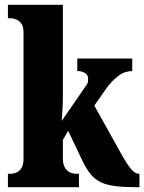

<svg xmlns="http://www.w3.org/2000/svg" viewBox="-20 -780 602 800"><path d="M13 0V-56H26Q33 -56 45.5 -60Q58 -64 68 -77.5Q78 -91 78 -119V-645Q78 -671 67.5 -683.5Q57 -696 45 -700Q33 -704 26 -704H13V-760H242V-378Q242 -365 241.5 -349.5Q241 -334 240 -319.5Q239 -305 238.5 -293Q238 -281 237 -276L337 -421Q344 -429 345.5 -435Q347 -441 347 -446Q347 -451 347 -454Q347 -467 334.5 -475.5Q322 -484 302 -484V-536H531V-484Q517 -484 502.5 -479.5Q488 -475 474 -464.5Q460 -454 445 -438.5Q430 -423 415 -400L373 -340L484 -141Q507 -99 524.5 -77.5Q542 -56 558 -56H561V0H550Q497 0 461 -4.5Q425 -9 400.5 -20.5Q376 -32 358.5 -53Q341 -74 325 -107L264 -235L242 -197V-121Q242 -93 252 -79Q262 -65 274 -60.5Q286 -56 293 -56H309V0Z"/></svg>

Font: Noto Serif Khmer ExtraCondensed Black
Style: Regular
Weight: 900
Width: 2
Designer: Danh Hong and the Monotype Design Team
Foundry: Monotype Imaging Inc.
Version: Version 2.004